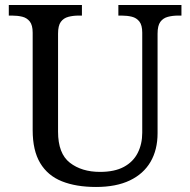

<svg xmlns="http://www.w3.org/2000/svg" viewBox="-20 -734 757 764"><path d="M362 10Q283 10 226.5 -12.5Q170 -35 140 -85Q110 -135 110 -216V-604Q110 -634 98.5 -648.5Q87 -663 68.5 -667.5Q50 -672 28 -672H15V-714H306V-672H293Q271 -672 252 -667Q233 -662 222 -647Q211 -632 211 -600V-210Q211 -123 258 -86.5Q305 -50 378 -50Q436 -50 473 -70Q510 -90 528 -125.5Q546 -161 546 -206V-604Q546 -634 534.5 -648.5Q523 -663 504.5 -667.5Q486 -672 464 -672H451V-714H702V-672H689Q667 -672 648 -667Q629 -662 618 -647Q607 -632 607 -600V-204Q607 -138 579 -90Q551 -42 496.5 -16Q442 10 362 10Z"/></svg>

Font: Noto Serif Georgian
Style: Regular
Weight: 400
Designer: Monotype Design Team, Akaki Razmadze
Foundry: Google LLC
Version: Version 2.002